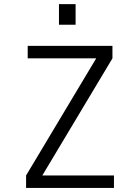

<svg xmlns="http://www.w3.org/2000/svg" viewBox="-20 -926 690 946"><path d="M108.5 0V-61.5L454 -638.5H116.5V-700H534V-638.5L188.5 -61.5H541.5V0ZM270.5 -905.5H352.5V-804H270.5Z"/></svg>

Font: Trispace Light
Style: Regular
Weight: 300
Designer: Tyler Finck
Foundry: Etcetera Type Company
Version: Version 1.210; ttfautohint (v1.8.3)